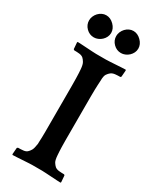

<svg xmlns="http://www.w3.org/2000/svg" viewBox="-217 -913 801 980"><g transform="rotate(30 183.5 -422.5)"><path d="M327 -656 324 -618 320 -614Q304 -614 290 -612.5Q276 -611 266 -604Q257 -597 249.5 -586Q242 -575 242 -547Q241 -533 240.5 -521Q240 -509 239.5 -493Q239 -477 239 -454Q239 -431 239 -395V-251Q239 -215 239 -192.5Q239 -170 239.5 -155Q240 -140 240.5 -129.5Q241 -119 242 -107Q244 -79 251 -68Q258 -57 266 -50Q275 -43 289.5 -41.5Q304 -40 320 -40L324 -36L327 2L325 6Q318 6 302 5Q286 4 269 3Q252 2 236 1Q220 0 213 0H154Q147 0 131 1Q115 2 98 3Q81 4 65 5Q49 6 42 6L40 2L43 -36L48 -40Q64 -40 78.5 -41.5Q93 -43 101 -50Q109 -57 115.5 -68Q122 -79 126 -107Q126 -114 126.5 -123.5Q127 -133 127.5 -147Q128 -161 128 -181Q128 -201 128 -231V-394Q128 -429 128 -453Q128 -477 127.5 -494Q127 -511 126.5 -523Q126 -535 125 -547Q123 -573 116 -585Q109 -597 101 -604Q92 -611 78 -612.5Q64 -614 48 -614L43 -618L40 -656L42 -660Q49 -660 65 -659Q81 -658 98 -657Q115 -656 131 -655Q147 -654 154 -654H213Q220 -654 236 -655Q252 -656 269 -657Q286 -658 302 -659Q318 -660 325 -660ZM37 -785Q37 -797 42 -809Q47 -821 56 -830.5Q65 -840 76.5 -845.5Q88 -851 101 -851Q126 -851 146.5 -830.5Q167 -810 167 -785Q167 -772 161.5 -760.5Q156 -749 146.5 -740Q137 -731 125 -726Q113 -721 101 -721Q75 -721 56 -740Q37 -759 37 -785ZM197 -785Q197 -797 202 -809Q207 -821 216 -830.5Q225 -840 236.5 -845.5Q248 -851 261 -851Q286 -851 306.5 -830.5Q327 -810 327 -785Q327 -772 321.5 -760.5Q316 -749 306.5 -740Q297 -731 285 -726Q273 -721 261 -721Q235 -721 216 -740Q197 -759 197 -785Z"/></g></svg>

Font: QuattrocentoBold
Style: Bold
Weight: 700
Designer: Pablo Impallari
Foundry: Pablo Impallari, Igino Marini, Branda Gallo
Version: Version 2.000